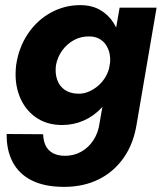

<svg xmlns="http://www.w3.org/2000/svg" viewBox="-20 -490 632 748"><path d="M6 32Q5 95 29.5 141.5Q54 188 104 213Q154 238 230 238Q305 238 364 209Q423 180 462 124.5Q501 69 513 -10L590 -460H446L368 -11Q363 27 344 56Q325 85 296.5 101Q268 117 233 117Q205 117 186 106.5Q167 96 158 77.5Q149 59 148 33ZM43 -237Q35 -171 55 -118Q75 -65 118 -34Q161 -3 222 -3Q267 -3 306.5 -20.5Q346 -38 375.5 -70Q405 -102 424.5 -144.5Q444 -187 450 -236Q456 -284 449.5 -326Q443 -368 423 -400Q403 -432 370.5 -451Q338 -470 292 -470Q231 -470 177.5 -440.5Q124 -411 88.5 -358Q53 -305 43 -237ZM198 -236Q204 -268 222.5 -293.5Q241 -319 268.5 -334Q296 -349 329 -348Q349 -348 365.5 -339.5Q382 -331 392.5 -315.5Q403 -300 407 -280.5Q411 -261 408 -237Q404 -213 392 -192Q380 -171 362.5 -156Q345 -141 324.5 -132.5Q304 -124 283 -125Q252 -126 231.5 -140.5Q211 -155 202.5 -180Q194 -205 198 -236Z"/></svg>

Font: Jost
Style: Bold Italic
Weight: 700
Italic angle: -5°
Version: Version 3.710